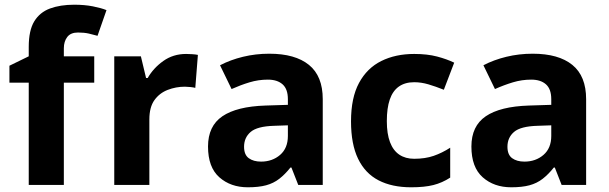

<svg xmlns="http://www.w3.org/2000/svg" viewBox="-20 -785 2583 815"><path d="M380 -434H251V0H102V-434H20V-506L102 -546V-586Q102 -656 125.5 -694.5Q149 -733 192.5 -749Q236 -765 295 -765Q339 -765 374.5 -758Q410 -751 432 -742L394 -633Q377 -638 357 -642.5Q337 -647 311 -647Q280 -647 265.5 -628Q251 -609 251 -580V-546H380Z M770 -556Q781 -556 796 -555Q811 -554 820 -552L809 -412Q802 -414 788.5 -415.5Q775 -417 765 -417Q727 -417 692 -403.5Q657 -390 635.5 -360Q614 -330 614 -278V0H465V-546H578L600 -454H607Q631 -496 673 -526Q715 -556 770 -556Z M1123 -557Q1233 -557 1291.5 -509.5Q1350 -462 1350 -364V0H1246L1217 -74H1213Q1190 -45 1165.5 -26Q1141 -7 1109.5 1.5Q1078 10 1032 10Q959 10 911 -32.5Q863 -75 863 -163Q863 -250 924 -291.5Q985 -333 1107 -337L1202 -340V-364Q1202 -407 1179.5 -427Q1157 -447 1117 -447Q1077 -447 1039 -435.5Q1001 -424 963 -407L914 -508Q958 -531 1011.5 -544Q1065 -557 1123 -557ZM1144 -251Q1072 -249 1044 -225Q1016 -201 1016 -162Q1016 -128 1036 -113.5Q1056 -99 1088 -99Q1136 -99 1169 -127.5Q1202 -156 1202 -208V-253Z M1725 10Q1644 10 1587 -19.5Q1530 -49 1500 -111Q1470 -173 1470 -270Q1470 -370 1504 -433Q1538 -496 1598.5 -526Q1659 -556 1738 -556Q1794 -556 1835.5 -545Q1877 -534 1908 -519L1864 -404Q1829 -418 1798.5 -427Q1768 -436 1738 -436Q1699 -436 1673 -417.5Q1647 -399 1634.5 -362.5Q1622 -326 1622 -271Q1622 -217 1635.5 -181.5Q1649 -146 1675 -128.5Q1701 -111 1738 -111Q1785 -111 1821 -123.5Q1857 -136 1891 -158V-31Q1857 -9 1819.5 0.5Q1782 10 1725 10Z M2241 -557Q2351 -557 2409.5 -509.5Q2468 -462 2468 -364V0H2364L2335 -74H2331Q2308 -45 2283.5 -26Q2259 -7 2227.5 1.5Q2196 10 2150 10Q2077 10 2029 -32.5Q1981 -75 1981 -163Q1981 -250 2042 -291.5Q2103 -333 2225 -337L2320 -340V-364Q2320 -407 2297.5 -427Q2275 -447 2235 -447Q2195 -447 2157 -435.5Q2119 -424 2081 -407L2032 -508Q2076 -531 2129.5 -544Q2183 -557 2241 -557ZM2262 -251Q2190 -249 2162 -225Q2134 -201 2134 -162Q2134 -128 2154 -113.5Q2174 -99 2206 -99Q2254 -99 2287 -127.5Q2320 -156 2320 -208V-253Z"/></svg>

Font: Noto Sans Cham
Style: Bold
Weight: 700
Version: Version 2.002